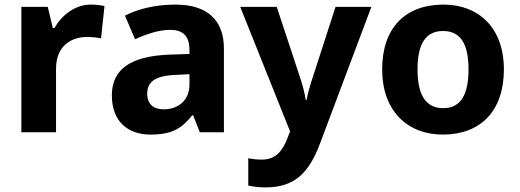

<svg xmlns="http://www.w3.org/2000/svg" viewBox="-20 -576 2262 836"><path d="M375 -556C307 -556 249 -510 217 -454H210L188 -546H73V0H224V-277C224 -381 296 -415 358 -415C386 -415 405 -412 420 -409L435 -550C421 -553 395 -556 375 -556Z M744 -556C656 -556 581 -537 524 -508L568 -405C618 -428 672 -446 721 -446C773 -446 805 -423 805 -358V-341L714 -338C550 -331 467 -275 467 -161C467 -45 539 10 635 10C727 10 770 -15 817 -74H821L850 0H955V-364C955 -491 880 -556 744 -556ZM748 -250 805 -253V-208C805 -139 756 -100 693 -100C650 -100 621 -121 621 -168C621 -218 653 -247 748 -250Z M1026 -546 1243 -4 1231 27C1211 79 1182 119 1120 119C1097 119 1075 116 1061 113V232C1079 236 1103 240 1137 240C1266 240 1327 172 1373 50L1597 -546H1441L1340 -234C1330 -204 1320 -169 1315 -141H1311C1307 -170 1298 -204 1288 -234L1185 -546Z M2174 -274C2174 -455 2064 -556 1911 -556C1745 -556 1644 -455 1644 -274C1644 -92 1755 10 1908 10C2072 10 2174 -92 2174 -274ZM1798 -274C1798 -381 1831 -441 1909 -441C1988 -441 2020 -381 2020 -274C2020 -167 1988 -105 1910 -105C1831 -105 1798 -167 1798 -274Z"/></svg>

Font: Noto Sans Canadian Aboriginal
Style: Bold
Weight: 700
Designer: Monotype Design Team, Typotheque's Kevin King
Foundry: Monotype Imaging Inc.
Version: Version 2.004